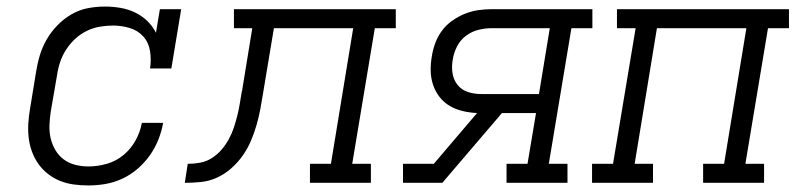

<svg xmlns="http://www.w3.org/2000/svg" viewBox="-20 -558 2440 586"><path d="M250 8Q227 8 205 5Q183 2 163 -6Q143 -14 126 -27.5Q109 -41 97 -58Q85 -75 77.5 -95.5Q70 -116 67.5 -138Q65 -160 66.5 -182.5Q68 -205 72 -228L90 -338Q94 -364 101.5 -389Q109 -414 122.5 -437.5Q136 -461 155.5 -481Q175 -501 198.5 -514.5Q222 -528 248 -533Q274 -538 300 -538Q324 -538 347.5 -534Q371 -530 392 -520Q413 -510 429.5 -494Q446 -478 456 -458L468 -530H533L503 -349H438Q442 -375 438 -401.5Q434 -428 417.5 -446.5Q401 -465 376 -472.5Q351 -480 325 -480Q305 -480 284.5 -476.5Q264 -473 244.5 -463.5Q225 -454 209 -439Q193 -424 181.5 -406Q170 -388 163.5 -368.5Q157 -349 154 -328L135 -218Q132 -198 131 -177Q130 -156 134.5 -136.5Q139 -117 149 -100Q159 -83 174.5 -71.5Q190 -60 209.5 -55Q229 -50 250 -50Q278 -50 306 -58Q334 -66 356.5 -84.5Q379 -103 393.5 -129Q408 -155 413 -183H478Q473 -156 463 -131Q453 -106 437 -83.5Q421 -61 399.5 -42.5Q378 -24 353 -12.5Q328 -1 302 3.5Q276 8 250 8Z M544 0 553 -58Q572 -58 591 -61.5Q610 -65 626.5 -75.5Q643 -86 656 -101Q669 -116 678.5 -133.5Q688 -151 694 -169.5Q700 -188 704.5 -206Q709 -224 712 -242.5Q715 -261 718 -279Q718 -280 718.5 -280Q719 -280 719 -280V-281Q719 -282 719 -282Q719 -282 719 -282L750 -472H694V-530H1188V-472H1124L1055 -58H1112V0H926V-58H990L1058 -472H816L783 -274Q779 -249 774.5 -225Q770 -201 763 -176.5Q756 -152 746 -128.5Q736 -105 721 -83.5Q706 -62 685.5 -44Q665 -26 641.5 -15.5Q618 -5 593 -2.5Q568 0 544 0Z M1210 0V-58H1304L1436 -213Q1414 -214 1392.5 -219Q1371 -224 1353 -234.5Q1335 -245 1322 -261.5Q1309 -278 1302 -298.5Q1295 -319 1294.5 -341.5Q1294 -364 1298 -386Q1301 -406 1308.5 -426.5Q1316 -447 1329 -464.5Q1342 -482 1360.5 -495Q1379 -508 1399 -516Q1419 -524 1439.5 -527Q1460 -530 1481 -530H1788V-472H1724L1655 -58H1712V0H1526V-58H1590L1616 -213H1512L1330 0ZM1448 -271H1625L1658 -472H1481Q1461 -472 1440.5 -467Q1420 -462 1402.5 -449Q1385 -436 1375 -416.5Q1365 -397 1362 -377Q1358 -356 1361 -335.5Q1364 -315 1376 -299.5Q1388 -284 1407.5 -277.5Q1427 -271 1448 -271Z M1787 0V-58H1851L1920 -472H1863V-530H2388V-472H2324L2255 -58H2312V0H2126V-58H2190L2258 -472H1985L1917 -58H1973V0Z"/></svg>

Font: Iosevka Slab LtExObl
Style: Regular
Weight: 300
Width: 7
Italic angle: -9°
Monospace: yes
Designer: Belleve Invis
Foundry: Belleve Invis
Version: Version 11.1.0; ttfautohint (v1.8.3)